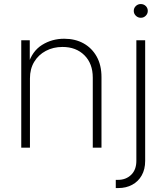

<svg xmlns="http://www.w3.org/2000/svg" viewBox="-20 -746 841 970"><path d="M131.3 -350.1V0H87.4V-542.5H130.4V-420.4H122.1Q142.1 -487.3 192.1 -518.8Q242.2 -550.3 304.2 -550.3Q359.9 -550.3 402.1 -526.9Q444.3 -503.4 468.5 -460.2Q492.7 -417 492.7 -356.4V0H448.7V-354Q448.7 -424.8 406.5 -466.8Q364.3 -508.8 295.9 -508.8Q249 -508.8 211.7 -489Q174.3 -469.2 152.8 -433.6Q131.3 -397.9 131.3 -350.1ZM668.9 -542.5H713.4V66.9Q713.4 109.4 696 140.1Q678.7 170.9 647.9 187.5Q617.2 204.1 577.6 204.1H564.9V162.6H576.7Q616.2 162.6 642.6 137.2Q668.9 111.8 668.9 66.4ZM691.4 -656.2Q676.8 -656.2 666.3 -666.5Q655.8 -676.8 655.8 -690.9Q655.8 -705.6 666.3 -715.6Q676.8 -725.6 690.9 -725.6Q706.1 -725.6 716.3 -715.6Q726.6 -705.6 726.6 -690.9Q726.6 -676.8 716.3 -666.5Q706.1 -656.2 691.4 -656.2Z"/></svg>

Font: Inter 16pt ExtraLight
Style: Regular
Weight: 250
Version: Version 4.001;git-66647c0bb